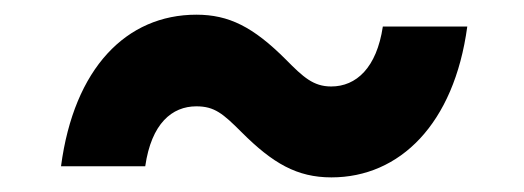

<svg xmlns="http://www.w3.org/2000/svg" viewBox="-20 -425 720 264"><path d="M63.9 -196.4H179.7C188.2 -255.3 216.6 -278.8 250 -278.8C274.9 -278.8 286.6 -268.8 312.1 -243.3C355.1 -200.3 388.5 -181.1 435.7 -181.1C529.5 -181.1 604.4 -254.3 622.5 -388.5H506.4C497.9 -331.7 469.8 -306.1 435.4 -306.1C410.9 -306.1 397 -318.9 373.2 -343C328.1 -388.1 294.7 -404.8 250 -404.8C153.8 -404.8 81.7 -331.3 63.9 -196.4Z"/></svg>

Font: Magic Ui Pro
Style: Bold Italic
Weight: 700
Italic angle: -9.39999°
Designer: Stefan Endress, Andreas Faust
Version: Version 1.000;FEAKit 1.0